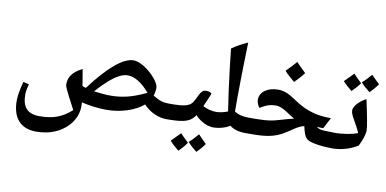

<svg xmlns="http://www.w3.org/2000/svg" viewBox="-83 -1068 2891 1437"><g transform="rotate(10 1362.0 -349.0)"><path d="M251 117C306 117 357 107 403 85C495 42 552 -39 552 -128C552 -138 551 -148 551 -158C617 -143 680 -135 741 -135C847 -135 955 -169 1020 -225C1066 -174 1132 -144 1195 -144C1201 -144 1204 -147 1204 -152V-254C1204 -260 1201 -262 1195 -262C1146 -262 1122 -271 1071 -301C1077 -319 1081 -339 1081 -361C1081 -380 1069 -404 1045 -432C997 -489 927 -535 878 -535C800 -535 694 -447 561 -270L534 -279C527 -321 520 -363 513 -405C444 -371 412 -329 412 -273C412 -254 417 -242 497 -90C426 -26 359 -1 254 -1C165 -1 123 -47 123 -142C123 -165 128 -192 137 -222L93 -233C76 -170 68 -122 68 -88C68 45 132 117 251 117ZM751 -245C717 -245 675 -249 626 -255C654 -287 682 -316 710 -341C767 -392 814 -417 854 -417C906 -417 963 -383 1022 -314C925 -267 847 -245 751 -245Z M1187 -144C1304 -144 1365 -151 1403 -200L1411 -213C1457 -167 1505 -144 1556 -144C1562 -144 1564 -147 1564 -152V-254C1564 -260 1562 -262 1556 -262C1518 -262 1483 -271 1451 -288C1462 -313 1477 -347 1495 -391C1485 -400 1471 -405 1455 -405C1433 -405 1420 -401 1399 -357C1378 -314 1369 -293 1342 -280C1307 -262 1251 -262 1187 -262C1181 -262 1179 -260 1179 -254V-152C1179 -147 1181 -144 1187 -144ZM1458 58C1485 32 1505 8 1518 -12C1481 -50 1460 -71 1456 -75C1433 -47 1410 -23 1389 -5C1406 14 1429 35 1458 58ZM1324 73C1348 50 1368 27 1385 2C1352 -29 1331 -50 1323 -60C1300 -37 1278 -14 1255 9C1269 25 1291 46 1324 73Z M1547 -144C1599 -144 1647 -160 1677 -179C1703 -156 1744 -144 1800 -144C1806 -144 1809 -147 1809 -152V-254C1809 -260 1806 -262 1800 -262C1754 -262 1721 -270 1691 -290V-406C1692 -569 1697 -740 1699 -815C1656 -796 1616 -775 1580 -749C1585 -701 1590 -656 1595 -613C1610 -486 1625 -375 1640 -281C1610 -269 1579 -262 1547 -262C1541 -262 1539 -260 1539 -254V-152C1539 -147 1541 -144 1547 -144Z M2088 -584C2118 -614 2142 -641 2158 -664C2124 -696 2101 -720 2086 -736C2066 -712 2041 -686 2011 -656C2029 -635 2055 -611 2088 -584ZM1792 -144C1929 -144 2007 -144 2103 -208C2163 -248 2183 -264 2221 -272C2229 -239 2237 -196 2264 -176C2294 -155 2386 -144 2458 -144C2463 -144 2466 -147 2466 -152V-254C2466 -260 2463 -262 2458 -262C2428 -263 2394 -264 2364 -265C2344 -267 2328 -271 2315 -283C2331 -282 2347 -282 2363 -281L2407 -365C2358 -365 2316 -370 2282 -378C2213 -396 2169 -419 2109 -460C2060 -493 2024 -507 1981 -507C1902 -507 1844 -466 1844 -408C1844 -387 1855 -360 1867 -348C1912 -377 1945 -387 1985 -387C2014 -387 2039 -376 2082 -348C2100 -336 2118 -324 2136 -314C2113 -309 2072 -298 2015 -281C1951 -262 1889 -262 1792 -262C1786 -262 1784 -260 1784 -254V-152C1784 -147 1786 -144 1792 -144Z M2657 -607C2680 -629 2700 -652 2718 -677C2688 -706 2667 -726 2655 -739C2635 -715 2613 -692 2588 -669C2606 -649 2629 -629 2657 -607ZM2523 -592C2547 -615 2567 -638 2584 -662C2555 -689 2534 -710 2522 -724C2499 -701 2477 -678 2454 -655C2471 -636 2494 -615 2523 -592ZM2449 -144C2520 -144 2586 -162 2647 -199C2668 -240 2686 -289 2686 -320C2686 -333 2683 -360 2675 -401C2665 -455 2653 -510 2644 -552C2595 -527 2553 -483 2553 -450C2553 -433 2563 -412 2577 -387C2589 -365 2614 -322 2627 -291C2590 -275 2515 -262 2449 -262C2443 -262 2441 -260 2441 -254V-152C2441 -147 2443 -144 2449 -144Z"/></g></svg>

Font: Noto Naskh Arabic UI
Style: Bold
Weight: 700
Designer: Monotype Design Team, David Williams, Mohamad Dakak and Nizar Qandah
Foundry: Monotype Imaging Inc.
Version: Version 2.016